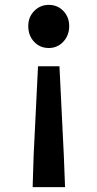

<svg xmlns="http://www.w3.org/2000/svg" viewBox="-20 -573 400 788"><path d="M118 66 136 -301H224L242 66L247 195H114ZM96 -466Q96 -503 120.5 -528Q145 -553 180 -553Q216 -553 240 -528Q264 -503 264 -466Q264 -428 240 -402Q216 -376 180 -376Q144 -376 120 -401.5Q96 -427 96 -466Z"/></svg>

Font: Nebula Sans Semibold
Style: Regular
Weight: 600
Designer: Paul D. Hunt for Adobe (as Source Sans)
Foundry: Nebula Entertainment & Broadcasting LLC
Version: Version 1.010